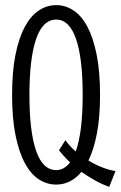

<svg xmlns="http://www.w3.org/2000/svg" viewBox="-20 -703 468 745"><path d="M368.2 -335Q368.2 -249 356.2 -186Q344.2 -123 323.2 -80.1Q348.1 -64.9 375 -54.2Q401.9 -43.5 428.2 -39.1L403.8 22Q376 12.2 348.9 -2.9Q321.8 -18.1 295.9 -36.1Q275.4 -11.2 250.7 1Q226.1 13.2 198.2 13.2Q161.6 13.2 130.4 -7.3Q99.1 -27.8 76.2 -70.6Q53.2 -113.3 40 -179Q26.9 -244.6 26.9 -335Q26.9 -424.8 40 -490.5Q53.2 -556.2 76.4 -599.1Q99.6 -642.1 130.9 -662.6Q162.1 -683.1 198.2 -683.1Q233.9 -683.1 265.1 -662.6Q296.4 -642.1 319.1 -599.4Q341.8 -556.6 355 -491Q368.2 -425.3 368.2 -335ZM300.8 -335Q300.8 -477.5 274.9 -552.2Q249 -627 198.2 -627Q146 -627 120.1 -551.5Q94.2 -476.1 94.2 -335Q94.2 -192.4 120.1 -117.7Q146 -43 198.2 -43Q229 -43 252 -73.2Q228 -95.2 209 -120.1L233.9 -159.2Q250 -135.7 273.9 -115.2Q300.8 -189.5 300.8 -335Z"/></svg>

Font: Stint Ultra Condensed
Style: Regular
Weight: 400
Width: 1
Designer: Astigmatic (AOETI)
Foundry: Astigmatic (AOETI)
Version: Version 1.000